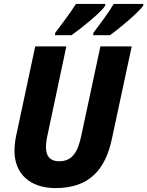

<svg xmlns="http://www.w3.org/2000/svg" viewBox="-20 -951 752 981"><path d="M457 -783 456 -771H542C593 -808 686 -886 712 -922V-931H561C538 -891 494 -832 457 -783ZM262 -783 261 -771H345C399 -809 494 -886 518 -922V-931H368C344 -892 300 -833 262 -783ZM264 10C438 10 519 -86 552 -243L653 -714H493L396 -261C377 -167 345 -127 282 -127C237 -127 215 -152 215 -198C215 -215 217 -235 222 -257L319 -714H160L62 -255C57 -231 54 -202 54 -180C54 -66 130 10 264 10Z"/></svg>

Font: Noto Sans SemiCondensed ExtraBold
Style: Italic
Weight: 800
Width: 4
Italic angle: -12°
Designer: Monotype Design Team
Foundry: Monotype Imaging Inc.
Version: Version 2.013